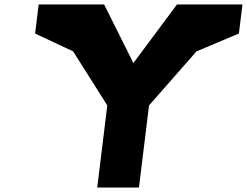

<svg xmlns="http://www.w3.org/2000/svg" viewBox="-20 -845 1112 865"><path d="M1072.3 -825H1033.8H777.5L580.9 -561L449.1 -825H192.8H154.2L138.2 -694L309.5 -613.5L463.4 -370L418 0H606L651.4 -370L865.2 -613.5L1056.3 -694Z"/></svg>

Font: Hussar
Style: BdSuprExtOblOne
Weight: 700
Foundry: Cannot Into Space Fonts
Version: Version 2.00